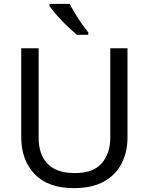

<svg xmlns="http://www.w3.org/2000/svg" viewBox="-20 -964 771 994"><path d="M640 -252Q640 -178 610 -118.5Q580 -59 518.5 -24.5Q457 10 362 10Q229 10 159.5 -62.5Q90 -135 90 -254V-714H180V-251Q180 -164 226.5 -116Q273 -68 367 -68Q464 -68 507.5 -119.5Q551 -171 551 -252V-714H640ZM341 -944Q352 -922 368.5 -894.5Q385 -867 403.5 -841Q422 -815 437 -796V-784H378Q361 -798 340 -817.5Q319 -837 298.5 -858.5Q278 -880 261.5 -900Q245 -920 236 -934V-944Z"/></svg>

Font: Noto Sans Cham
Style: Regular
Weight: 400
Designer: Monotype Design Team
Foundry: Monotype Imaging Inc.
Version: Version 2.002